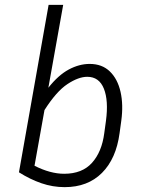

<svg xmlns="http://www.w3.org/2000/svg" viewBox="-20 -760 589 790"><path d="M472 -212Q458 -107 399.5 -48.5Q341 10 246 10Q197 10 150.5 -6Q104 -22 58 -51L180 -740H240L179 -399Q220 -451 263 -474Q306 -497 349 -497Q400 -497 432 -466Q464 -435 476 -382Q488 -329 479 -263ZM339 -444Q303 -444 257.5 -414Q212 -384 163 -307L122 -78Q187 -45 244 -45Q318 -45 358.5 -90Q399 -135 409 -212L416 -263Q427 -346 407.5 -395Q388 -444 339 -444Z"/></svg>

Font: Inria Sans Light
Style: Italic
Weight: 300
Italic angle: -10°
Designer: Black Foundry Team
Foundry: Black Foundry
Version: Version 1.2; ttfautohint (v1.8.3)